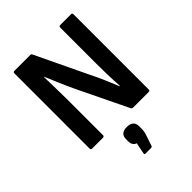

<svg xmlns="http://www.w3.org/2000/svg" viewBox="-254 -777 1144 1144"><g transform="rotate(-45 318.5 -204.5)"><path d="M81 0Q70 0 70 -11V-644Q70 -655 81 -655H214Q223 -655 226 -647L379 -327Q403 -279 423.5 -232Q444 -185 459 -147H462Q459 -189 457.5 -243Q456 -297 456 -338V-644Q456 -655 467 -655H558Q568 -655 568 -644V-11Q568 0 558 0H426Q417 0 413 -8L263 -318Q241 -364 220 -413Q199 -462 181 -505H179Q180 -458 181.5 -405Q183 -352 183 -304V-11Q183 0 171 0ZM284 246Q275 246 277 236L291 166Q263 156 263 121V104Q263 55 317 55Q373 55 373 104V122Q373 148 365 171L342 239Q340 246 331 246Z"/></g></svg>

Font: Sofia Sans Semi Condensed
Style: Bold
Weight: 700
Designer: Botio Nikoltchev, Ani Petrova
Foundry: lettersoup
Version: Version 4.100; ttfautohint (v1.8.4.7-5d5b)